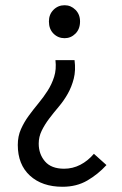

<svg xmlns="http://www.w3.org/2000/svg" viewBox="-20 -518 465 734"><path d="M265 -288Q270 -249 262 -217.5Q254 -186 239 -159.5Q224 -133 204.5 -110Q185 -87 168 -64.5Q151 -42 139.5 -18.5Q128 5 128 31Q128 71 152 99Q176 127 225 127Q258 127 287 112Q316 97 339 70L387 113Q355 148 314 172Q273 196 219 196Q141 196 94.5 153.5Q48 111 48 36Q48 3 60 -24Q72 -51 89.5 -75Q107 -99 126.5 -122.5Q146 -146 162 -171Q178 -196 187 -224.5Q196 -253 192 -288ZM286 -436Q286 -407 268.5 -389.5Q251 -372 227 -372Q202 -372 184.5 -389.5Q167 -407 167 -436Q167 -463 184.5 -480.5Q202 -498 227 -498Q251 -498 268.5 -480.5Q286 -463 286 -436Z"/></svg>

Font: Myanmar Sanpya
Style: Regular
Weight: 400
Designer: Danh Hong
Foundry: Google Inc.
Version: Version 2.00 November 22, 2015